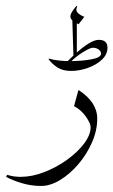

<svg xmlns="http://www.w3.org/2000/svg" viewBox="-76 -468 377 639"><path d="M-55.7 120.6 -52.2 113.8Q-30.8 120.6 -7.8 120.6Q30.8 120.6 71.5 104.7Q112.3 88.9 147.2 63.7Q182.1 38.6 203.9 9.8Q225.6 -19 225.6 -44.9Q225.6 -57.6 209.5 -80.3Q193.4 -103 170.4 -114.7L185.1 -168.5Q247.6 -128.4 247.6 -73.2Q247.6 -33.7 230.2 5.9Q212.9 45.4 184.8 78.4Q156.7 111.3 124 131.1Q91.3 150.9 61 150.9Q27.8 150.9 -3.2 141.6Q-34.2 132.3 -55.7 120.6ZM160.6 -231.9 155.8 -264.6Q195.8 -264.6 228 -270.5Q260.3 -276.4 260.3 -289.6Q260.3 -297.4 252.4 -303.2Q244.6 -309.1 232.4 -309.1Q224.1 -309.1 200.7 -294.7Q177.2 -280.3 158.7 -261.7L147.5 -262.7Q158.2 -273.9 177.2 -291.3Q196.3 -308.6 217 -322Q237.8 -335.4 252.9 -335.4Q281.7 -335.4 281.7 -309.1Q281.7 -286.6 262.7 -269Q243.7 -251.5 215.6 -241.7Q187.5 -231.9 160.6 -231.9ZM161.1 -231.9Q132.8 -231.9 115.2 -243.4Q97.7 -254.9 85.9 -270.5L86.9 -272.9Q102.1 -268.6 120.1 -266.6Q138.2 -264.6 156.2 -264.6ZM168.5 -279.3 164.6 -404.3 179.7 -395V-289.1ZM185.5 -387.2Q174.3 -392.6 166.3 -398.9Q158.2 -405.3 158.2 -412.6Q158.2 -421.4 166.7 -433.3Q175.3 -445.3 178.7 -448.2L181.2 -446.8Q174.3 -434.1 182.6 -425.5Q190.9 -417 204.6 -412.1Z"/></svg>

Font: Lateef ExtraLight
Style: Regular
Weight: 200
Designer: SIL International
Foundry: SIL International
Version: Version 4.200